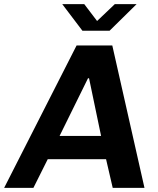

<svg xmlns="http://www.w3.org/2000/svg" viewBox="-62 -905 760 925"><path d="M-42 0 307 -686H479L634 0H481L449 -138H168L99 0ZM225 -250H425L367 -528H362ZM335 -757 238 -885H344L420 -785H386L491 -885H596L466 -757Z"/></svg>

Font: Chivo Medium SemiBold
Style: Italic
Weight: 600
Italic angle: -8.05°
Version: Version 2.002